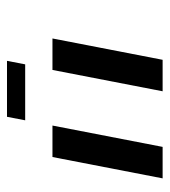

<svg xmlns="http://www.w3.org/2000/svg" viewBox="12 -651 485 549"><g transform="rotate(90 254.5 -376.5)"><path d="M151 -599H241L180 -284H90ZM400 -599H490L429 -284H339ZM164 -206H324L314 -154H154Z"/></g></svg>

Font: Libra Sans Modern
Style: Italic
Weight: 400
Italic angle: -12°
Foundry: Stefan Peev, Context Ltd
Version: Version 1.000